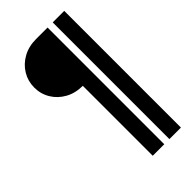

<svg xmlns="http://www.w3.org/2000/svg" viewBox="-260 -769 990 990"><g transform="rotate(-45 234.5 -274.5)"><path d="M223.5 151V-359Q170 -359 128.5 -382Q87 -405 63.5 -443.8Q40 -482.5 40 -529.5Q40 -576.5 63.5 -615.2Q87 -654 128.5 -677Q170 -700 223.5 -700H307.5V151ZM345 151V-700H429V151Z"/></g></svg>

Font: Urbanist Medium
Style: Regular
Weight: 500
Designer: Corey Hu
Foundry: Corey Hu
Version: Version 1.321; ttfautohint (v1.8.4.7-5d5b)